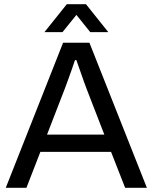

<svg xmlns="http://www.w3.org/2000/svg" viewBox="-20 -888 722 908"><path d="M7.3 0 278.4 -686H402.9L674.6 0H571.7L505.2 -169.9H171L105 0ZM202.4 -251.4H473.4L390.1 -466.4Q385.6 -478 376.9 -501.9Q368.2 -525.8 358.8 -553.6Q349.4 -581.5 341.1 -603.8H334.7Q328.2 -584.2 319 -558.2Q309.8 -532.2 300.9 -507.6Q292 -483 285.6 -466.4ZM190.2 -736 295.8 -868H386.7L492.1 -736H406.9L319.2 -845.1L363.2 -844.6L275.5 -736Z"/></svg>

Font: Archivo Variable SemiBold
Style: Regular
Weight: 600
Designer: Hector Gatti
Foundry: Omnibus-Type
Version: Version 2.001